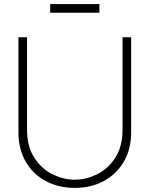

<svg xmlns="http://www.w3.org/2000/svg" viewBox="-20 -902 730 937"><path d="M225 -840V-882H465V-840ZM345 15Q265.5 15 203 -18.5Q140.5 -52 105.2 -113.5Q70 -175 70 -255V-720H112V-269Q112 -186 148.2 -131Q184.5 -76 238.2 -50.5Q292 -25 345 -25Q398 -25 451.8 -50.5Q505.5 -76 541.8 -131Q578 -186 578 -269V-720H620V-255Q620 -175.5 584.8 -114Q549.5 -52.5 487 -18.8Q424.5 15 345 15Z"/></svg>

Font: Hauora
Style: Regular
Weight: 400
Designer: Wayne Shih
Foundry: WCYS
Version: Version 1.001